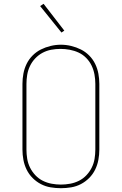

<svg xmlns="http://www.w3.org/2000/svg" viewBox="-20 -981 640 1009"><path d="M300 8Q273 8 246 3.5Q219 -1 195 -13.5Q171 -26 151.5 -45.5Q132 -65 120 -89.5Q108 -114 103 -141Q98 -168 98 -195V-540Q98 -567 103 -594Q108 -621 120 -645.5Q132 -670 151.5 -689.5Q171 -709 195 -721Q219 -733 246 -739.5Q273 -746 300 -746Q327 -746 354 -739.5Q381 -733 405 -721Q429 -709 448.5 -689.5Q468 -670 480 -645.5Q492 -621 497 -594Q502 -567 502 -540V-195Q502 -168 497 -141Q492 -114 480 -89.5Q468 -65 448.5 -45.5Q429 -26 405 -13.5Q381 -1 354 3.5Q327 8 300 8ZM300 -11Q324 -11 348.5 -15.5Q373 -20 395 -31Q417 -42 434 -60Q451 -78 462 -100Q473 -122 477 -146.5Q481 -171 481 -195V-540Q481 -565 476.5 -589.5Q472 -614 461.5 -636Q451 -658 433.5 -676Q416 -694 393.5 -704.5Q371 -715 346.5 -719.5Q322 -724 298 -724Q273 -724 249 -719.5Q225 -715 203.5 -703.5Q182 -692 165 -674Q148 -656 137.5 -634Q127 -612 123 -588Q119 -564 119 -540V-195Q119 -171 123 -146.5Q127 -122 138 -100Q149 -78 166 -60Q183 -42 205 -31Q227 -20 251.5 -15.5Q276 -11 300 -11ZM303 -810 191 -949 209 -961 318 -820Z"/></svg>

Font: Iosevka Slab Thin Extended
Style: Regular
Weight: 100
Width: 7
Monospace: yes
Designer: Belleve Invis
Foundry: Belleve Invis
Version: Version 11.1.1; ttfautohint (v1.8.3)